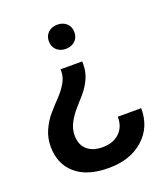

<svg xmlns="http://www.w3.org/2000/svg" viewBox="-137 -637 821 940"><g transform="rotate(-20 274.0 -167.0)"><path d="M324 -311Q324 -273 307.5 -238Q291 -203 267.5 -176Q244 -149 221 -123Q198 -97 181.5 -66Q165 -35 165 -2Q165 48 194.5 74Q224 100 275 100Q331 100 363.5 68.5Q396 37 395 -15H517Q518 84 449.5 145Q381 206 269 206Q156 206 96 153Q36 100 36 10Q36 -35 54 -74.5Q72 -114 97.5 -143.5Q123 -173 149 -200Q175 -227 193 -257Q211 -287 211 -317V-329H324ZM270 -540Q300 -540 318.5 -522.5Q337 -505 337 -477Q337 -449 318.5 -431.5Q300 -414 270 -414Q241 -414 222.5 -431.5Q204 -449 204 -477Q204 -505 222.5 -522.5Q241 -540 270 -540Z"/></g></svg>

Font: Mona Sans SemiBold
Style: Regular
Weight: 600
Designer: Deni Anggara
Foundry: GitHub
Version: Version 2.000;Glyphs 3.2.3 (3260)